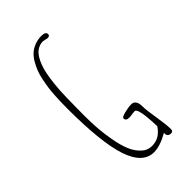

<svg xmlns="http://www.w3.org/2000/svg" viewBox="-239 -839 928 928"><g transform="rotate(-45 224.5 -375.5)"><path d="M119.1 -91.8Q155.3 16.1 231 16.1Q273.4 16.1 331.5 -17.1L331.1 -14.6L330.6 -12.2Q330.6 9.8 354.5 9.8Q367.7 9.8 367.7 -5.9Q367.7 -34.2 357.9 -95.2Q347.7 -154.8 347.7 -184.1Q347.7 -202.6 339.8 -214.4Q332 -226.1 316.4 -226.1Q296.9 -226.1 269.3 -219.2Q241.7 -212.4 241.7 -204.1Q241.7 -187 264.6 -187Q273.4 -187 285.2 -189Q296.9 -190.9 304.7 -190.9Q312.5 -190.9 318.4 -174.3Q324.2 -155.3 326.2 -132.8Q330.6 -90.8 330.6 -62Q298.3 -12.2 245.6 -12.2Q214.4 -12.2 191.4 -34.7Q168.5 -56.2 154.5 -89.6Q140.6 -123 131.8 -172.4Q123.5 -216.8 120.4 -258.3Q117.2 -299.8 117.2 -349.1Q117.2 -393.1 117.7 -403.8L118.7 -469.7Q119.6 -520.5 124 -558.1Q130.4 -615.7 139.6 -647Q145.5 -667.5 154.3 -686Q163.1 -704.6 172.9 -715.8Q183.6 -728.5 198.2 -735.8Q212.9 -743.2 229.5 -743.2Q232.9 -743.2 243.7 -740.7Q252.9 -737.8 257.8 -737.8Q272.5 -737.8 272.5 -750Q272.5 -767.1 242.7 -767.1Q218.8 -767.1 196.8 -758.8Q175.3 -750.5 160.2 -737.1Q145 -723.6 132.8 -703.1Q120.1 -681.2 112.3 -660.9Q104.5 -640.6 99.1 -614.3Q93.3 -585.9 90.3 -564.2Q87.4 -542.5 85.9 -514.6Q83.5 -477.1 83.5 -428.2Q83.5 -198.7 119.1 -91.8Z"/></g></svg>

Font: Amatica SC
Style: Regular
Weight: 400
Version: Version 2.000